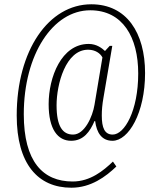

<svg xmlns="http://www.w3.org/2000/svg" viewBox="-20 -734 744 896"><path d="M313 142C404 142 473 91 523 43L507 20C463 62 402 113 319 113C180 113 91 20 91 -201C91 -480 227 -686 401 -686C553 -686 625 -560 625 -391C625 -217 561 -106 506 -106C468 -106 455 -138 455 -195C455 -219 457 -245 463 -279L504 -520H492L470 -496C456 -509 431 -529 394 -529C266 -529 207 -373 207 -248C207 -130 250 -77 312 -77C370 -77 400 -120 421 -169H424C431 -114 455 -77 505 -77C580 -77 657 -207 657 -393C657 -581 571 -714 406 -714C207 -714 58 -499 58 -195C58 31 157 142 313 142ZM321 -106C273 -106 244 -143 244 -243C244 -340 286 -502 391 -502C425 -502 448 -485 458 -466L421 -245C412 -190 375 -106 321 -106Z"/></svg>

Font: Noto Serif Armenian ExtraCondensed ExtraLight
Style: Regular
Weight: 200
Width: 2
Designer: Monotype Design Team
Foundry: Monotype Imaging Inc.
Version: Version 2.008